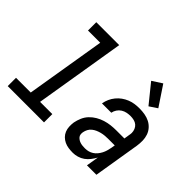

<svg xmlns="http://www.w3.org/2000/svg" viewBox="-154 -1032 1309 1309"><g transform="rotate(45 500.0 -377.5)"><path d="M377 0H27V-80H169L264 -655H146V-735H367L259 -80H377Z M662 8Q640 8 619.5 5Q599 2 581 -6.5Q563 -15 549 -29Q535 -43 527.5 -61.5Q520 -80 519 -101Q518 -122 521 -143Q526 -169 537 -194.5Q548 -220 567 -240Q586 -260 610 -274Q634 -288 660 -296Q686 -304 712 -307Q738 -310 764 -310H842L848 -348Q849 -354 850 -360Q851 -366 851 -372Q851 -389 844.5 -404.5Q838 -420 826 -430Q814 -440 797.5 -444Q781 -448 764 -448Q747 -448 729 -444.5Q711 -441 695 -431Q679 -421 668.5 -405Q658 -389 655 -372V-371H565V-372Q569 -395 578.5 -416.5Q588 -438 603.5 -457Q619 -476 638.5 -490Q658 -504 680.5 -513Q703 -522 725.5 -525Q748 -528 770 -528Q797 -528 822.5 -523.5Q848 -519 869.5 -508Q891 -497 907.5 -478.5Q924 -460 932 -436.5Q940 -413 940.5 -387Q941 -361 937 -335L882 0H791L806 -90Q795 -70 780.5 -51Q766 -32 747 -18.5Q728 -5 705.5 1.5Q683 8 662 8ZM700 -72Q716 -72 731.5 -76Q747 -80 761 -89Q775 -98 786 -111.5Q797 -125 804.5 -139.5Q812 -154 816.5 -169.5Q821 -185 824 -201L829 -230H764Q749 -230 733 -228.5Q717 -227 701.5 -223Q686 -219 671 -212.5Q656 -206 643 -195.5Q630 -185 622.5 -170.5Q615 -156 612 -140Q610 -129 611.5 -118Q613 -107 620 -99Q627 -91 636 -85.5Q645 -80 655.5 -77Q666 -74 677.5 -73Q689 -72 700 -72ZM803 -581 693 -717 764 -763 860 -619Z"/></g></svg>

Font: Iosevka Term Curly Md Obl
Style: Regular
Weight: 500
Italic angle: -9°
Designer: Belleve Invis
Foundry: Belleve Invis
Version: Version 32.3.0